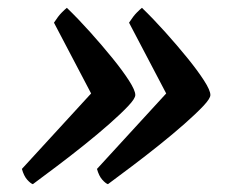

<svg xmlns="http://www.w3.org/2000/svg" viewBox="-20 -505 599 491"><path d="M64 -34Q58 -36 49.5 -45.5Q41 -55 36 -73L213 -266L118 -447Q129 -464 138 -473Q147 -482 151 -485Q180 -457 210.5 -423Q241 -389 267 -357Q293 -325 309.5 -299.5Q326 -274 326 -262Q326 -253 307.5 -233.5Q289 -214 259.5 -188Q230 -162 195 -134Q160 -106 125.5 -80Q91 -54 64 -34ZM256 -34Q250 -36 241.5 -45.5Q233 -55 228 -73L405 -266L310 -447Q321 -464 330 -473Q339 -482 343 -485Q372 -457 402.5 -423Q433 -389 459 -357Q485 -325 501.5 -299.5Q518 -274 518 -262Q518 -253 499.5 -233.5Q481 -214 451.5 -188Q422 -162 387 -134Q352 -106 317.5 -80Q283 -54 256 -34Z"/></svg>

Font: Texturina SemiBold
Style: Italic
Weight: 600
Italic angle: -11°
Designer: Guillermo Torres Carreño
Foundry: Omnibus-Type
Version: Version 1.002; ttfautohint (v1.8.3)